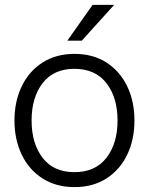

<svg xmlns="http://www.w3.org/2000/svg" viewBox="-20 -752 609 784"><path d="M39 -260Q39 -337 68.5 -399Q98 -461 153.5 -496.5Q209 -532 284 -532Q360 -532 415 -496.5Q470 -461 499.5 -399.5Q529 -338 529 -260Q529 -182 499.5 -120.5Q470 -59 415 -23.5Q360 12 284 12Q209 12 153.5 -23.5Q98 -59 68.5 -121Q39 -183 39 -260ZM284 -49Q369 -49 414.5 -107.5Q460 -166 460 -260Q460 -354 414.5 -412.5Q369 -471 284 -471Q199 -471 154 -412.5Q109 -354 109 -260Q109 -166 154 -107.5Q199 -49 284 -49ZM358 -732H446L314 -586H255Z"/></svg>

Font: Aspekta 300
Style: Regular
Weight: 300
Designer: Ivo Dolenc
Version: Version 2.000